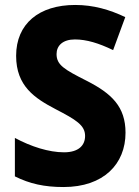

<svg xmlns="http://www.w3.org/2000/svg" viewBox="-20 -744 560 774"><path d="M486 -209C486 -314 430 -367 330 -418C239 -464 208 -482 208 -526C208 -560 233 -585 282 -585C329 -585 378 -570 436 -542L485 -675C422 -705 357 -724 283 -724C137 -724 45 -648 45 -519C45 -397 120 -348 204 -304C287 -261 323 -239 323 -196C323 -158 297 -130 238 -130C177 -130 105 -153 40 -188V-33C100 -3 159 10 236 10C398 10 486 -83 486 -209Z"/></svg>

Font: Noto Sans Myanmar SemiCondensed ExtraBold
Style: Regular
Weight: 800
Width: 4
Designer: Monotype Design Team
Foundry: Monotype Imaging Inc.
Version: Version 2.107